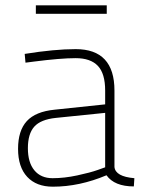

<svg xmlns="http://www.w3.org/2000/svg" viewBox="-20 -694 535 723"><path d="M411 -353V-65Q415 -29 486 -23L484 8Q411 8 381 -34Q279 9 179 9Q117 9 82.5 -28Q48 -65 48 -133.5Q48 -202 81 -238Q114 -274 186 -281L376 -301V-353Q376 -417 348.5 -446Q321 -475 265 -475Q208 -475 107 -462L76 -458L73 -491Q185 -509 265 -509Q411 -509 411 -353ZM348 -54 376 -64V-269L190 -250Q133 -244 109 -217Q85 -190 85 -136Q85 -82 109.5 -52.5Q134 -23 178 -23Q222 -23 271 -33.5Q320 -44 348 -54ZM115 -642V-674H382V-642Z"/></svg>

Font: Titillium Web
Style: Thin
Weight: 200
Version: Version 1.001;PS 57.000;hotconv 1.0.70;makeotf.lib2.5.55311